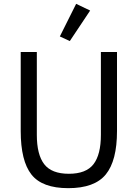

<svg xmlns="http://www.w3.org/2000/svg" viewBox="-20 -969 718 1001"><path d="M450 -914 344 -755 292 -779 377 -949ZM88 -698H172V-266Q172 -163 210.5 -113Q249 -63 339 -63Q429 -63 467.5 -113Q506 -163 506 -266V-698H590V-286Q590 -131 531.5 -59.5Q473 12 336 12Q200 12 144 -59Q88 -130 88 -286Z"/></svg>

Font: Aneliza
Style: Regular
Weight: 400
Designer: Mike Abbink, Paul van der Laan, Pieter van Rosmalen
Foundry: Bold Monday
Version: Version 3.0